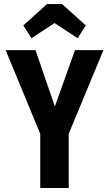

<svg xmlns="http://www.w3.org/2000/svg" viewBox="-20 -938 536 958"><path d="M180.8 0H322.8V-270.2L496 -687.8H354L253.8 -406.6L157.2 -687.8H8.2L180.8 -270.2ZM214.4 -917.6 96.4 -811.2 137 -747.4 252.2 -823 367.4 -747.4 408 -811.2 290 -917.6Z"/></svg>

Font: Secuela Light
Style: Regular
Weight: 300
Designer: Fernando Haro
Foundry: deFharo
Version: Version 1.708